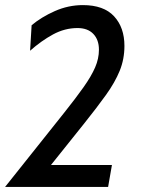

<svg xmlns="http://www.w3.org/2000/svg" viewBox="-50 -734 558 753"><path d="M-30 -1 201 -291Q248 -350 278 -392.5Q308 -435 323 -469.5Q338 -504 338 -539Q338 -578 316 -601Q294 -624 254 -624Q204 -624 158 -599Q112 -574 68 -535L74 -635Q112 -667 165 -690.5Q218 -714 275 -714Q357 -714 397.5 -670Q438 -626 438 -554Q438 -502 419.5 -456.5Q401 -411 365.5 -361.5Q330 -312 278 -247L150 -87H389L374 -1Z"/></svg>

Font: Cabin VF Beta
Style: Italic
Weight: 400
Italic angle: -7°
Designer: Pablo Impallari
Foundry: Pablo Impallari. http://www.impallari.com Igino Marini. http://www.ikern.com
Version: Version 2.300